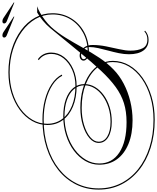

<svg xmlns="http://www.w3.org/2000/svg" viewBox="51 -1173 1306 1596"><g transform="rotate(-90 704.0 -375.0)"><path d="M1071 -289Q1036 -289 1017 -303.5Q998 -318 998 -333Q998 -347 1009.5 -356.5Q1021 -366 1040 -366Q1059 -366 1079 -355Q1099 -344 1113.5 -320Q1128 -296 1128 -258Q1128 -203 1116.5 -146Q1105 -89 1093 -36.5Q1081 16 1081 58Q1081 119 1101 158Q1121 197 1173 197Q1194 197 1210 191Q1226 185 1241 172L1247 178Q1230 193 1211.5 200Q1193 207 1171 207Q1113 207 1082 164Q1051 121 1051 44Q1051 4 1060 -39.5Q1069 -83 1081 -126.5Q1093 -170 1102 -211Q1111 -252 1111 -286Q1111 -314 1091 -334Q1071 -354 1042 -354Q1028 -354 1019 -348Q1010 -342 1010 -331Q1010 -318 1028 -308.5Q1046 -299 1071 -299Q1160 -299 1230.5 -337.5Q1301 -376 1341.5 -442Q1382 -508 1382 -592Q1382 -667 1345 -731.5Q1308 -796 1242 -844.5Q1176 -893 1089 -920.5Q1002 -948 901 -948Q811 -948 733 -924Q655 -900 597 -857.5Q539 -815 506 -758Q473 -701 473 -635Q473 -565 512 -512Q551 -459 622 -430Q693 -401 787 -401Q861 -401 921.5 -428Q982 -455 1018 -500.5Q1054 -546 1054 -602Q1054 -668 1002 -706L1010 -713Q1065 -672 1065 -603Q1065 -544 1028 -496Q991 -448 927.5 -419.5Q864 -391 786 -391Q689 -391 616 -421.5Q543 -452 503 -506.5Q463 -561 463 -634Q463 -702 496.5 -761Q530 -820 589.5 -864Q649 -908 728.5 -933Q808 -958 901 -958Q1005 -958 1094.5 -930Q1184 -902 1251 -852.5Q1318 -803 1355 -736.5Q1392 -670 1392 -592Q1392 -506 1350 -437Q1308 -368 1235.5 -328.5Q1163 -289 1071 -289ZM1269 -611Q1297 -644 1330 -671.5Q1363 -699 1398 -719H1450Q1426 -712 1394.5 -694Q1363 -676 1332.5 -652.5Q1302 -629 1278 -603Q1229 -549 1187.5 -481Q1146 -413 1106 -341Q1066 -269 1022 -202.5Q978 -136 924 -84Q874 -35 806 0.5Q738 36 660 55Q582 74 502 74Q389 74 306 40Q223 6 178 -56Q133 -118 133 -203Q133 -265 164 -319Q195 -373 250.5 -414.5Q306 -456 379 -479Q452 -502 535 -502Q617 -502 677 -480.5Q737 -459 770 -419.5Q803 -380 803 -326Q803 -279 778.5 -238Q754 -197 711 -165.5Q668 -134 611.5 -116.5Q555 -99 490 -99Q409 -99 361.5 -128.5Q314 -158 314 -207Q314 -250 354 -284.5Q394 -319 460.5 -339.5Q527 -360 606 -360Q690 -360 761.5 -340Q833 -320 885.5 -283.5Q938 -247 967 -197.5Q996 -148 996 -90Q996 -17 959 46.5Q922 110 855 157.5Q788 205 699.5 231.5Q611 258 507 258Q379 258 272.5 224Q166 190 88.5 127.5Q11 65 -31.5 -20Q-74 -105 -74 -208Q-74 -310 -31.5 -395.5Q11 -481 89 -543.5Q167 -606 273.5 -640.5Q380 -675 507 -675Q596 -675 672 -655Q748 -635 803 -598.5Q858 -562 882 -514L872 -511Q849 -557 796 -591.5Q743 -626 669 -645.5Q595 -665 507 -665Q382 -665 277.5 -631.5Q173 -598 96.5 -537Q20 -476 -22 -392.5Q-64 -309 -64 -208Q-64 -108 -22 -24Q20 60 96 120.5Q172 181 276.5 214.5Q381 248 507 248Q608 248 695 222.5Q782 197 847.5 151Q913 105 949.5 43.5Q986 -18 986 -90Q986 -165 936.5 -223.5Q887 -282 801 -315.5Q715 -349 605 -349Q528 -349 464 -329.5Q400 -310 362 -278Q324 -246 324 -208Q324 -162 369 -135.5Q414 -109 490 -109Q552 -109 606.5 -126Q661 -143 703 -173Q745 -203 769 -242.5Q793 -282 793 -326Q793 -376 761 -413.5Q729 -451 671 -471.5Q613 -492 535 -492Q455 -492 384 -469.5Q313 -447 259 -407Q205 -367 174 -314.5Q143 -262 143 -203Q143 -96 234 -36Q325 24 487 24Q575 24 645 2Q715 -20 779.5 -67Q844 -114 914 -188.5Q984 -263 1069.5 -368Q1155 -473 1269 -611ZM1480 -909 1325 -972Q1307 -980 1307 -993Q1307 -1008 1326 -1008Q1338 -1008 1351 -1000L1482 -913ZM1363 -909 1208 -972Q1190 -980 1190 -993Q1190 -1008 1209 -1008Q1221 -1008 1234 -1000L1365 -913Z"/></g></svg>

Font: Ballet 24pt
Style: Regular
Weight: 400
Designer: Maximiliano R. Sproviero
Foundry: Omnibus-Type
Version: Version 1.100